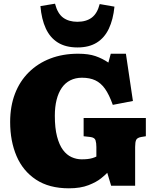

<svg xmlns="http://www.w3.org/2000/svg" viewBox="-20 -1006 824 1040"><path d="M353 14Q246 14 175 -33Q104 -80 69.5 -161Q35 -242 35 -345Q35 -430 61 -498Q87 -566 136 -614.5Q185 -663 252.5 -689Q320 -715 403 -715Q460 -715 497.5 -702Q535 -689 567 -667L580 -715H662L700 -459L591 -438Q571 -494 548.5 -525.5Q526 -557 496 -571Q466 -585 424 -585Q389 -585 361 -571Q333 -557 314.5 -530Q296 -503 286.5 -465Q277 -427 277 -379Q277 -312 289 -266.5Q301 -221 321 -194Q341 -167 367.5 -155Q394 -143 422 -143Q440 -143 454 -144.5Q468 -146 480 -149.5Q492 -153 502 -158V-210Q502 -231 497.5 -246Q493 -261 469 -264L433 -268V-367H770V-268L745 -264Q723 -260 717.5 -248Q712 -236 712 -210V0H582L561 -70Q553 -61 528 -40.5Q503 -20 459.5 -3Q416 14 353 14ZM400 -749Q336 -749 293.5 -775.5Q251 -802 228 -852Q205 -902 199 -973L278 -986Q292 -932 322.5 -910Q353 -888 399 -888Q447 -888 477 -910.5Q507 -933 520 -984L600 -970Q593 -900 569.5 -850.5Q546 -801 504 -775Q462 -749 400 -749Z"/></svg>

Font: Literata Black
Style: Regular
Weight: 900
Designer: Latin by Veronika Burian and Jose Scaglione. Greek by Irene Vlachou. Cyrillic by Vera Evstafieva.
Foundry: TypeTogether
Version: Version 3.103;gftools[0.9.29]